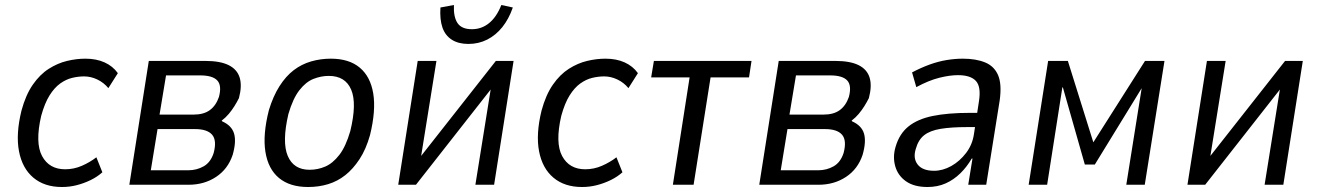

<svg xmlns="http://www.w3.org/2000/svg" viewBox="-20 -740 5284 769"><path d="M228 9Q158 9 113.5 -28.5Q69 -66 56 -134.5Q43 -203 66 -297Q83 -360 111.5 -401Q140 -442 175.5 -464.5Q211 -487 248.5 -496Q286 -505 322 -505Q366 -505 399 -490Q432 -475 452 -447L414 -387Q396 -409 370 -421.5Q344 -434 317 -434Q293 -434 268.5 -428Q244 -422 221 -405.5Q198 -389 178.5 -358Q159 -327 145 -276Q120 -168 148.5 -115Q177 -62 241 -62Q276 -62 308 -76Q340 -90 366 -110L390 -50Q370 -32 343.5 -19Q317 -6 288 1.5Q259 9 228 9Z M498 0 576 -496H802Q862 -496 896 -479Q930 -462 940 -429Q950 -396 937 -347Q929 -331 919 -315Q909 -299 896.5 -284Q884 -269 868 -257L870 -254Q908 -237 917.5 -205Q927 -173 912 -120Q893 -63 845.5 -31.5Q798 0 735 0ZM584 -58H734Q768 -58 796 -74Q824 -90 836 -128Q849 -178 829.5 -200.5Q810 -223 761 -223H611ZM619 -281H755Q796 -281 820.5 -299Q845 -317 857 -352Q869 -398 850 -418Q831 -438 782 -438H645Z M1214 9Q1141 9 1097.5 -27Q1054 -63 1043 -132Q1032 -201 1057 -299Q1074 -355 1099.5 -395Q1125 -435 1156.5 -459Q1188 -483 1226 -494Q1264 -505 1305 -505Q1378 -505 1421 -469Q1464 -433 1475 -365Q1486 -297 1462 -199Q1446 -142 1420 -102.5Q1394 -63 1363 -38.5Q1332 -14 1294.5 -2.5Q1257 9 1214 9ZM1220 -60Q1253 -60 1283 -73Q1313 -86 1339 -119.5Q1365 -153 1383 -215Q1410 -326 1386.5 -381Q1363 -436 1297 -436Q1266 -436 1235.5 -424Q1205 -412 1179 -378.5Q1153 -345 1135 -283Q1109 -171 1132.5 -115.5Q1156 -60 1220 -60Z M1575 0 1653 -496H1728L1664 -98H1653L1966 -496H2037L1959 0H1884L1948 -399H1959L1646 0ZM1856 -564Q1816 -564 1789.5 -581Q1763 -598 1752 -630Q1741 -662 1744 -710L1798 -720Q1796 -672 1812.5 -647.5Q1829 -623 1870 -623Q1909 -623 1939 -647.5Q1969 -672 1988 -720L2034 -710Q2018 -664 1992 -631.5Q1966 -599 1931.5 -581.5Q1897 -564 1856 -564Z M2311 9Q2241 9 2196.5 -28.5Q2152 -66 2139 -134.5Q2126 -203 2149 -297Q2166 -360 2194.5 -401Q2223 -442 2258.5 -464.5Q2294 -487 2331.5 -496Q2369 -505 2405 -505Q2449 -505 2482 -490Q2515 -475 2535 -447L2497 -387Q2479 -409 2453 -421.5Q2427 -434 2400 -434Q2376 -434 2351.5 -428Q2327 -422 2304 -405.5Q2281 -389 2261.5 -358Q2242 -327 2228 -276Q2203 -168 2231.5 -115Q2260 -62 2324 -62Q2359 -62 2391 -76Q2423 -90 2449 -110L2473 -50Q2453 -32 2426.5 -19Q2400 -6 2371 1.5Q2342 9 2311 9Z M2675 0 2742 -430H2588L2599 -496H2990L2980 -430H2826L2758 0Z M3021 0 3099 -496H3325Q3385 -496 3419 -479Q3453 -462 3463 -429Q3473 -396 3460 -347Q3452 -331 3442 -315Q3432 -299 3419.5 -284Q3407 -269 3391 -257L3393 -254Q3431 -237 3440.5 -205Q3450 -173 3435 -120Q3416 -63 3368.5 -31.5Q3321 0 3258 0ZM3107 -58H3257Q3291 -58 3319 -74Q3347 -90 3359 -128Q3372 -178 3352.5 -200.5Q3333 -223 3284 -223H3134ZM3142 -281H3278Q3319 -281 3343.5 -299Q3368 -317 3380 -352Q3392 -398 3373 -418Q3354 -438 3305 -438H3168Z M3695 9Q3641 9 3608.5 -14Q3576 -37 3565.5 -74.5Q3555 -112 3567 -152Q3582 -204 3618.5 -233.5Q3655 -263 3715.5 -275.5Q3776 -288 3866 -288H3908L3900 -231H3853Q3790 -231 3747.5 -224Q3705 -217 3681.5 -198.5Q3658 -180 3648 -144Q3636 -106 3655.5 -81Q3675 -56 3721 -56Q3756 -56 3790 -75Q3824 -94 3849.5 -127.5Q3875 -161 3881 -204L3901 -335Q3910 -393 3888.5 -416Q3867 -439 3817 -439Q3784 -439 3742 -428.5Q3700 -418 3650 -391L3633 -450Q3669 -469 3703.5 -481.5Q3738 -494 3771.5 -499.5Q3805 -505 3836 -505Q3889 -505 3925.5 -490Q3962 -475 3977.5 -439Q3993 -403 3984 -338L3930 0H3858L3875 -105H3872Q3853 -72 3826.5 -46Q3800 -20 3767.5 -5.5Q3735 9 3695 9Z M4100 0 4178 -496H4257L4359 -170L4566 -496H4644L4565 0H4491L4553 -389H4554L4365 -81H4325L4237 -390H4235L4174 0Z M4736 0 4814 -496H4889L4825 -98H4814L5127 -496H5198L5120 0H5045L5109 -399H5120L4807 0Z"/></svg>

Font: Nunito Sans 7pt Condensed
Style: Italic
Weight: 400
Width: 3
Italic angle: -9°
Designer: Vernon Adams
Foundry: Vernon Adams
Version: Version 3.101;gftools[0.9.27]